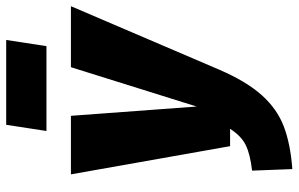

<svg xmlns="http://www.w3.org/2000/svg" viewBox="-192 -753 964 620"><g transform="rotate(-90 290.0 -443.0)"><path d="M375 -217Q337 -129 292.5 -79.5Q248 -30 191.5 -8.5Q135 13 54 19L49 -111Q102 -117 131.5 -131.5Q161 -146 184 -182H128L37 -696H226L256 -290L383 -696H580ZM451 -775H177L197 -905H471Z"/></g></svg>

Font: Fira Sans Extra Condensed Black
Style: Italic
Weight: 900
Width: 3
Italic angle: -8°
Designer: Carrois Corporate & Edenspiekermann AG
Foundry: Carrois Corporate GbR & Edenspiekermann AG
Version: Version 4.203